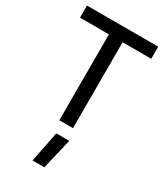

<svg xmlns="http://www.w3.org/2000/svg" viewBox="-237 -781 1001 1167"><g transform="rotate(30 263.0 -197.5)"><path d="M13 0ZM216 -603H13V-688H513V-603H312V0H216ZM240 78H331L280 293H197Z"/></g></svg>

Font: Cairo SemiBold
Style: Regular
Weight: 600
Designer: Mohamed Gaber, the designers of Titillium
Foundry: Kief Type Foundry
Version: Version 2.009; ttfautohint (v1.5.33-1714) -l 8 -r 50 -G 200 